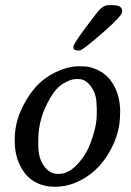

<svg xmlns="http://www.w3.org/2000/svg" viewBox="-20 -724 506 744"><path d="M286.1 -417.5H272.5Q254.9 -417.5 226.3 -400.9Q197.8 -384.3 174.8 -344.7Q128.4 -265.6 128.4 -183.6V-159.7Q128.4 -110.8 150.6 -80.6Q172.9 -50.3 201.7 -50.3H210.9Q257.8 -50.3 305.7 -120.1Q324.7 -147.5 339.8 -195.6Q355 -243.7 355 -280.3V-304.2Q354 -314 354 -319.3Q354 -359.4 332.8 -388.4Q311.5 -417.5 286.1 -417.5ZM288.6 -528.3H283.7Q264.2 -528.3 264.2 -540.5V-542.5Q264.2 -557.1 356.9 -676.3Q378.4 -704.1 401.9 -704.1H415Q453.1 -704.1 453.1 -682.6V-677.7Q453.1 -662.6 376.2 -595.5Q299.3 -528.3 288.6 -528.3ZM302.2 -466.8Q329.6 -466.8 358.4 -452.9Q387.2 -439 404.3 -418Q445.8 -366.7 445.8 -290L445.3 -283.2Q445.3 -226.6 422.9 -173.3Q378.4 -68.4 288.6 -23.4Q242.7 -0.5 195.8 -0.5H188.5Q156.2 -0.5 127 -13.4Q97.7 -26.4 79.1 -49.3Q37.1 -101.1 37.1 -177.2V-184.6Q37.1 -239.3 59.1 -291.3Q81.1 -343.3 114.5 -382.3Q147.9 -421.4 195.8 -444.3Q243.7 -467.3 287.6 -467.3L294.9 -466.8Z"/></svg>

Font: Averia Serif Libre
Style: Italic
Weight: 400
Italic angle: -7.90001°
Version: Version 1.002